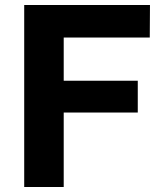

<svg xmlns="http://www.w3.org/2000/svg" viewBox="-20 -743 654 763"><path d="M576 -723 575.2 -593.8H233.2V-422.2H527.5V-295.8H233.2V0H76.2V-723Z"/></svg>

Font: Public Sans VF
Style: Regular
Weight: 400
Designer: Pablo Impallari, Rodrigo Fuenzalida (Modified by Dan O. Williams and USWDS)
Version: Version 1.003